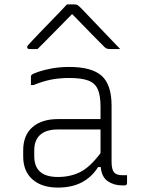

<svg xmlns="http://www.w3.org/2000/svg" viewBox="-20 -839 640 869"><path d="M485 -361V-106Q485 -70 498 -57Q509 -46 534 -46H555V-11Q555 0 544 0H532Q495 0 467.5 -19Q440 -38 436 -83H424Q396 -38 351 -14Q306 10 242 10Q169 10 127 -27Q85 -64 85 -131V-159Q85 -227 127 -263.5Q169 -300 242 -300H435V-356Q435 -407 422.5 -435Q410 -463 379.5 -474.5Q349 -486 294 -486Q248 -486 210.5 -478.5Q173 -471 132 -454H120V-492Q120 -497 123 -500Q128 -505 152 -513.5Q176 -522 213 -529Q250 -536 294 -536Q395 -536 440 -496Q485 -456 485 -361ZM135 -132Q135 -38 242 -38Q298 -38 342.5 -60Q387 -82 435 -146V-253H242Q186 -253 159 -226Q135 -202 135 -158ZM283 -819H319Q327 -819 332.5 -815Q338 -811 352 -797Q360 -788 380 -767.5Q400 -747 425.5 -720Q451 -693 477 -666Q503 -639 524 -617H480Q469 -617 463.5 -619Q458 -621 451 -628Q437 -642 398.5 -681Q360 -720 308 -774H305Q253 -721 216 -683.5Q179 -646 150 -617H113Q103 -617 103 -626Q103 -630 107 -634.5Q111 -639 125 -654Q138 -668 159.5 -690.5Q181 -713 205.5 -738Q230 -763 251 -785Q272 -807 283 -819Z"/></svg>

Font: Recursive Mn Lnr St Lt
Style: Regular
Weight: 300
Monospace: yes
Version: Version 1.079;hotconv 1.0.112;makeotfexe 2.5.65598; ttfautoh